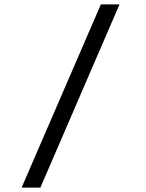

<svg xmlns="http://www.w3.org/2000/svg" viewBox="-20 -750 660 870"><path d="M163 100 521.5 -730H437L78 100Z"/></svg>

Font: Monaspace Krypton Light
Style: Regular
Weight: 300
Designer: Riley Cran & the Lettermatic Team
Foundry: Lettermatic
Version: Version 1.101 (Monaspace Krypton)